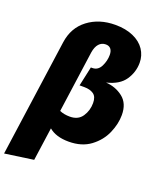

<svg xmlns="http://www.w3.org/2000/svg" viewBox="-205 -867 979 1197"><g transform="rotate(20 284.5 -268.5)"><path d="M80 -550Q94 -651 168.5 -707.5Q243 -764 350 -764Q419 -764 469.5 -741.5Q520 -719 546 -680Q572 -641 572 -593Q572 -531 536.5 -478.5Q501 -426 417 -406Q482 -402 530.5 -364Q579 -326 579 -249Q579 -190 552 -128Q525 -66 467.5 -23Q410 20 323 20Q239 20 192 -20L161 200L-29 227ZM385 -258Q385 -300 361.5 -316.5Q338 -333 300 -333H268L296 -462H305Q343 -462 361.5 -499Q380 -536 380 -575Q380 -601 368.5 -615Q357 -629 335 -629Q308 -629 290 -609Q272 -589 266 -550L209 -142Q238 -129 277 -129Q332 -129 358.5 -168.5Q385 -208 385 -258Z"/></g></svg>

Font: FiraGO Heavy
Style: Italic
Weight: 900
Italic angle: -8°
Designer: bBox Type GmbH
Foundry: bBox Type GmbH
Version: Version 1.001